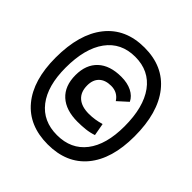

<svg xmlns="http://www.w3.org/2000/svg" viewBox="-183 -822 951 951"><g transform="rotate(45 293.0 -346.5)"><path d="M293 -7.3Q161.1 -7.3 88.9 -94.2Q16.6 -181.2 16.6 -339.4Q16.6 -504.4 88.9 -595.2Q161.1 -686 293 -686Q424.8 -686 497.1 -595.2Q569.3 -504.4 569.3 -339.4Q569.3 -181.2 497.1 -94.2Q424.8 -7.3 293 -7.3ZM293 -72.3Q391.1 -72.3 445.1 -142.1Q499 -211.9 499 -339.4Q499 -473.6 445.1 -547.4Q391.1 -621.1 293 -621.1Q194.8 -621.1 140.9 -547.4Q86.9 -473.6 86.9 -339.4Q86.9 -211.9 140.9 -142.1Q194.8 -72.3 293 -72.3ZM318.4 -190.9Q236.8 -190.9 192.1 -231.4Q147.5 -272 147.5 -347.7Q147.5 -420.9 190.9 -461.7Q234.4 -502.4 314.5 -502.4Q356.9 -502.4 387.7 -487.1Q418.5 -471.7 431.6 -444.3L379.9 -397.5Q356 -435.1 310.5 -435.1Q269.5 -435.1 247.1 -413.6Q224.6 -392.1 224.6 -352.5Q224.6 -306.6 252 -282.5Q279.3 -258.3 330.1 -258.3Q351.6 -258.3 372.8 -261.7Q394 -265.1 414.1 -271L425.8 -205.6Q400.4 -196.8 372.8 -193.8Q345.2 -190.9 318.4 -190.9Z"/></g></svg>

Font: Cascadia Code NF SemiLight
Style: Regular
Weight: 350
Monospace: yes
Designer: Aaron Bell
Foundry: Saja Typeworks
Version: Version 2404.023; ttfautohint (v1.8.4)